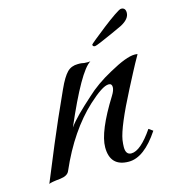

<svg xmlns="http://www.w3.org/2000/svg" viewBox="-81 -553 562 627"><g transform="rotate(-15 199.5 -239.0)"><path d="M10 7Q30 -42 60 -114Q90 -186 133 -280Q142 -300 150 -313Q158 -326 165 -333Q179 -347 201 -347Q203 -347 208 -347Q213 -347 222 -345Q236 -344 243 -345Q206 -323 132 -151Q144 -168 164.5 -188.5Q185 -209 213 -234Q231 -251 253 -266.5Q275 -282 301 -296Q360 -329 388 -329Q395 -329 398 -328Q382 -300 368.5 -274Q355 -248 343 -225Q285 -113 278 -70Q277 -63 276.5 -57Q276 -51 276 -46Q276 -20 295 -20Q326 -20 369 -83L383 -73Q332 4 280 4Q217 4 217 -61Q217 -114 282 -218Q292 -234 292 -245Q292 -257 281 -257Q270 -257 252.5 -245.5Q235 -234 211 -212Q173 -177 140 -128.5Q107 -80 80 -18Q74 -3 49 0Q17 3 10 7ZM271 -389Q263 -389 263 -396Q263 -397 279.5 -410.5Q296 -424 318.5 -441.5Q341 -459 360 -472Q379 -485 384 -485Q399 -485 399 -468Q399 -447 369 -431Q354 -424 332 -414Q310 -404 292 -396.5Q274 -389 271 -389Z"/></g></svg>

Font: Carattere
Style: Regular
Weight: 400
Designer: Robert E. Leuschke
Foundry: Robert E. Leuschke
Version: Version 1.010; ttfautohint (v1.8.3)